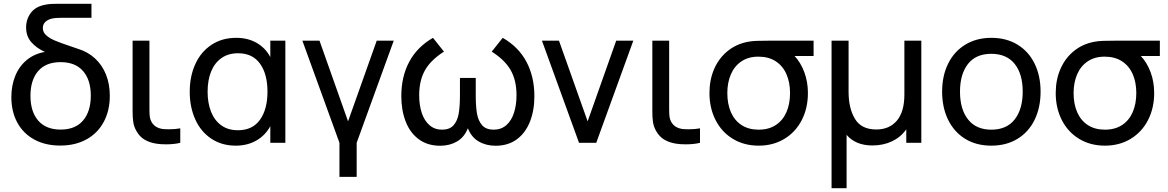

<svg xmlns="http://www.w3.org/2000/svg" viewBox="-20 -755 6176 1015"><path d="M560.5 -248.5Q560.5 -171 528.8 -111.2Q497 -51.5 437.8 -18.5Q378.5 14.5 298.5 14.5Q220 14.5 161.5 -17.2Q103 -49 71.5 -107Q40 -165 40 -241.5Q40 -303.5 61 -354.5Q82 -405.5 122 -438.2Q162 -471 217.5 -480.5Q171.5 -501.5 144.8 -532.8Q118 -564 118 -610Q118 -654 143.8 -688Q169.5 -722 224.5 -731Q238 -733.5 251 -734.2Q264 -735 285.5 -735H463.5V-661H305.5Q272 -661 253.5 -656.5Q231.5 -651 219 -638.5Q206.5 -626 206.5 -606.5Q206.5 -584.5 224.2 -568.5Q242 -552.5 270.5 -540.5Q299 -528.5 352.5 -510.5Q358.5 -508.5 390.5 -497.5Q444 -481.5 482.2 -446.2Q520.5 -411 540.5 -360.5Q560.5 -310 560.5 -248.5ZM460 -249.5Q460 -332.5 419 -379.5Q378 -426.5 300.5 -426.5Q222 -426.5 181.5 -379Q141 -331.5 141 -248.5Q141 -164.5 182.2 -117.2Q223.5 -70 300.5 -70Q378.5 -70 419.2 -118Q460 -166 460 -249.5Z M700.5 -63.5Q688.5 -85 684.8 -108Q681 -131 681 -165V-204V-540H770V-208V-175Q770 -151.5 772 -137.2Q774 -123 781 -110.5Q799.5 -77.5 844 -72.5Q853 -71.5 872 -71.5Q906 -71.5 933 -76.5V0Q901.5 8 857.5 8Q827 8 806.5 4.5Q771.5 -1 744.8 -16.5Q718 -32 700.5 -63.5Z M1409 -540H1488.5V0H1409V-88Q1382.5 -39 1335 -12Q1287.5 15 1226.5 15Q1152 15 1096.8 -22Q1041.5 -59 1012.2 -124Q983 -189 983 -270Q983 -351.5 1012.5 -416.2Q1042 -481 1097.8 -518Q1153.5 -555 1229 -555Q1290 -555 1336.5 -528.5Q1383 -502 1409 -453.5ZM1394 -270.5Q1394 -363.5 1354.5 -418.5Q1315 -473.5 1238.5 -473.5Q1187 -473.5 1150.8 -448Q1114.5 -422.5 1096 -376.8Q1077.5 -331 1077.5 -270Q1077.5 -211.5 1095.2 -165.5Q1113 -119.5 1149 -93Q1185 -66.5 1237.5 -66.5Q1315 -66.5 1354.5 -122Q1394 -177.5 1394 -270.5Z M1865.5 180H1774.5V0L1578.5 -540H1669L1820 -113.5L1971.5 -540H2061.5L1865.5 0Z M2637.5 -555Q2721.5 -507 2763.2 -428Q2805 -349 2805 -246.5Q2805 -170.5 2781.2 -111Q2757.5 -51.5 2711.5 -18Q2665.5 15.5 2600 15.5Q2549.5 15.5 2510.8 -7Q2472 -29.5 2453.5 -77Q2434.5 -29.5 2395.8 -7Q2357 15.5 2307 15.5Q2240.5 15.5 2194.2 -18.5Q2148 -52.5 2124.8 -112Q2101.5 -171.5 2101.5 -247Q2101.5 -350 2143.5 -428.5Q2185.5 -507 2269 -555L2327 -482Q2257.5 -438 2226.8 -383.8Q2196 -329.5 2196 -251.5Q2196 -199 2209.8 -157.8Q2223.5 -116.5 2250.8 -93Q2278 -69.5 2317 -69.5Q2357 -69.5 2377.8 -93Q2398.5 -116.5 2405 -155Q2411.5 -193.5 2411.5 -251.5V-343H2495V-251.5Q2495 -193.5 2501.5 -155Q2508 -116.5 2528.8 -93Q2549.5 -69.5 2589.5 -69.5Q2629.5 -69.5 2656.8 -93.5Q2684 -117.5 2697.2 -158.8Q2710.5 -200 2710.5 -251.5Q2710.5 -330.5 2679.5 -384.5Q2648.5 -438.5 2579.5 -482Z M3132 0H3041L2845 -540H2935L3086.5 -113.5L3237.5 -540H3328Z M3448 -63.5Q3436 -85 3432.2 -108Q3428.5 -131 3428.5 -165V-204V-540H3517.5V-208V-175Q3517.5 -151.5 3519.5 -137.2Q3521.5 -123 3528.5 -110.5Q3547 -77.5 3591.5 -72.5Q3600.5 -71.5 3619.5 -71.5Q3653.5 -71.5 3680.5 -76.5V0Q3649 8 3605 8Q3574.5 8 3554 4.5Q3519 -1 3492.2 -16.5Q3465.5 -32 3448 -63.5Z M4281 -540V-459H4180.5Q4213.5 -423.5 4232.2 -372.8Q4251 -322 4251 -263Q4251 -183.5 4218.5 -120.2Q4186 -57 4126.8 -21Q4067.5 15 3990.5 15Q3913.5 15 3854.2 -21Q3795 -57 3762.8 -120.5Q3730.5 -184 3730.5 -263Q3730.5 -333 3755.2 -390Q3780 -447 3825.8 -484.5Q3871.5 -522 3933.5 -534Q3954 -538 3980 -539Q4006 -540 4050.5 -540ZM4156.5 -263Q4156.5 -320 4137.2 -363.5Q4118 -407 4080.5 -431.2Q4043 -455.5 3989.5 -455.5Q3936 -455.5 3899 -430.2Q3862 -405 3843.5 -361.5Q3825 -318 3825 -263Q3825 -205 3844.2 -161.2Q3863.5 -117.5 3900.8 -93.5Q3938 -69.5 3990.5 -69.5Q4044 -69.5 4081.2 -94Q4118.5 -118.5 4137.5 -162.2Q4156.5 -206 4156.5 -263Z M4376 240V-540H4466V-269.5Q4466 -182.5 4499.8 -126.5Q4533.5 -70.5 4612.5 -70.5Q4681.5 -70.5 4721.2 -117.2Q4761 -164 4761 -255.5V-540H4850.5V0H4771V-71.5Q4741.5 -29.5 4695.2 -7.8Q4649 14 4591 14Q4547.5 14 4513.2 -0.2Q4479 -14.5 4455.5 -42V240Z M4960.5 -270.5Q4960.5 -354.5 4992.5 -419Q5024.5 -483.5 5083.5 -519.2Q5142.5 -555 5220.5 -555Q5300 -555 5359 -519Q5418 -483 5449.5 -418.5Q5481 -354 5481 -270.5Q5481 -186 5449.2 -121.2Q5417.5 -56.5 5358.5 -20.8Q5299.5 15 5220.5 15Q5141 15 5082.2 -21.2Q5023.5 -57.5 4992 -122.2Q4960.5 -187 4960.5 -270.5ZM5386.5 -270.5Q5386.5 -364 5344 -417.2Q5301.5 -470.5 5220.5 -470.5Q5138.5 -470.5 5096.8 -416.5Q5055 -362.5 5055 -270.5Q5055 -177 5097.8 -123.2Q5140.5 -69.5 5220.5 -69.5Q5302 -69.5 5344.2 -123.8Q5386.5 -178 5386.5 -270.5Z M6111.5 -540V-459H6011Q6044 -423.5 6062.8 -372.8Q6081.5 -322 6081.5 -263Q6081.5 -183.5 6049 -120.2Q6016.5 -57 5957.2 -21Q5898 15 5821 15Q5744 15 5684.8 -21Q5625.5 -57 5593.2 -120.5Q5561 -184 5561 -263Q5561 -333 5585.8 -390Q5610.5 -447 5656.2 -484.5Q5702 -522 5764 -534Q5784.5 -538 5810.5 -539Q5836.5 -540 5881 -540ZM5987 -263Q5987 -320 5967.8 -363.5Q5948.5 -407 5911 -431.2Q5873.5 -455.5 5820 -455.5Q5766.5 -455.5 5729.5 -430.2Q5692.5 -405 5674 -361.5Q5655.5 -318 5655.5 -263Q5655.5 -205 5674.8 -161.2Q5694 -117.5 5731.2 -93.5Q5768.5 -69.5 5821 -69.5Q5874.5 -69.5 5911.8 -94Q5949 -118.5 5968 -162.2Q5987 -206 5987 -263Z"/></svg>

Font: CCSD_manrope Medium
Style: Regular
Weight: 500
Designer: Mikhail Sharanda
Foundry: Mikhail Sharanda
Version: Version 4.503